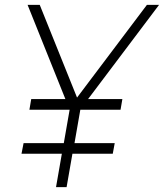

<svg xmlns="http://www.w3.org/2000/svg" viewBox="-20 -770 674 790"><path d="M342.5 -362.5H483.5L476 -318.5H310.5L286.5 -181H452L444 -137.5H278L254 0H210.5L234.5 -137.5H68.5L77 -181H242.5L266.5 -318.5H101L108.5 -362.5H249L93.5 -750H143.5L297 -368.5L584.5 -750H634.5Z"/></svg>

Font: Russisch Sans ExtraLight
Style: Italic
Weight: 200
Width: 4
Italic angle: -10°
Designer: Michael Sharanda (font) & Cristiano Sobral (main changes)
Foundry: Michael Sharanda
Version: Version 2.00;September 8, 2020;FontCreator 13.0.0.2681 64-bi